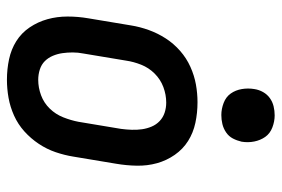

<svg xmlns="http://www.w3.org/2000/svg" viewBox="-146 -638 793 540"><g transform="rotate(90 250.0 -368.5)"><path d="M205 8Q175 8 147 2Q119 -4 96 -18.5Q73 -33 57.5 -56Q42 -79 34.5 -106Q27 -133 27 -162.5Q27 -192 32 -221L52 -341Q56 -366 65 -391Q74 -416 88.5 -438.5Q103 -461 123.5 -479Q144 -497 168.5 -508Q193 -519 218 -523.5Q243 -528 268 -528Q298 -528 326 -522Q354 -516 377 -501.5Q400 -487 416 -464Q432 -441 439.5 -414Q447 -387 446.5 -357.5Q446 -328 441 -299L421 -179Q417 -154 408.5 -129Q400 -104 385 -81.5Q370 -59 350 -41Q330 -23 305.5 -12Q281 -1 255.5 3.5Q230 8 205 8ZM205 -80Q227 -80 248.5 -88Q270 -96 286 -112.5Q302 -129 310.5 -150.5Q319 -172 323 -193L343 -313Q345 -328 345.5 -343Q346 -358 344 -372Q342 -386 336.5 -399Q331 -412 321 -421.5Q311 -431 297.5 -435.5Q284 -440 269 -440Q247 -440 225.5 -432Q204 -424 187.5 -407.5Q171 -391 162.5 -369.5Q154 -348 151 -327L131 -207Q128 -192 128 -177Q128 -162 130 -148Q132 -134 137.5 -121Q143 -108 152.5 -98.5Q162 -89 176 -84.5Q190 -80 205 -80ZM304 -595Q287 -595 270 -601.5Q253 -608 243.5 -621.5Q234 -635 231 -652.5Q228 -670 231 -688Q233 -701 239.5 -712.5Q246 -724 256.5 -731.5Q267 -739 279.5 -742Q292 -745 305 -745Q322 -745 339 -738.5Q356 -732 365.5 -718.5Q375 -705 378.5 -687.5Q382 -670 379 -652Q376 -639 370 -627.5Q364 -616 353 -608.5Q342 -601 329.5 -598Q317 -595 304 -595Z"/></g></svg>

Font: Iosevka Term Curly SmBd Obl
Style: Regular
Weight: 600
Italic angle: -9°
Designer: Belleve Invis
Foundry: Belleve Invis
Version: Version 32.3.0